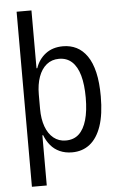

<svg xmlns="http://www.w3.org/2000/svg" viewBox="-60 -771 615 979"><g transform="rotate(-5 247.5 -281.0)"><path d="M63 167V-729H139V-433H143Q158 -478 194 -505.5Q230 -533 283 -533Q321 -533 352 -517.5Q383 -502 406 -469Q429 -436 441 -384.5Q453 -333 453 -262Q453 -170 432.5 -110Q412 -50 374 -20Q336 10 283 10Q248 10 220 -2.5Q192 -15 173 -38Q154 -61 143 -90H139V167ZM256 -53Q297 -53 323 -77Q349 -101 362.5 -147.5Q376 -194 376 -262Q376 -329 363 -375.5Q350 -422 323.5 -446.5Q297 -471 257 -471Q220 -471 193.5 -449.5Q167 -428 153 -389Q139 -350 139 -298V-225Q139 -173 153 -134.5Q167 -96 193.5 -74.5Q220 -53 256 -53Z"/></g></svg>

Font: Mona Sans SemiCondensed
Style: Regular
Weight: 400
Width: 4
Designer: Deni Anggara
Foundry: GitHub
Version: Version 2.000